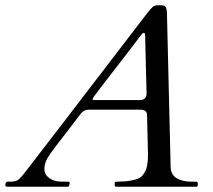

<svg xmlns="http://www.w3.org/2000/svg" viewBox="-30 -712 811 732"><path d="M-9.8 -5.9Q-9.8 -19.5 0.5 -19.5H11.2Q29.8 -19.5 39.6 -26.6Q49.3 -33.7 73.7 -65.7Q98.1 -97.7 141.8 -154.3Q185.5 -210.9 229.7 -268.6Q273.9 -326.2 317.6 -383.3Q361.3 -440.4 401.6 -492.9Q441.9 -545.4 477.3 -591.6Q512.7 -637.7 528.8 -658.7Q544.9 -679.7 552.5 -685.8Q560.1 -691.9 571.3 -691.9H584Q598.1 -691.9 602.1 -684.3Q606 -676.8 606.4 -665.5L620.6 -73.2Q622.1 -32.2 670.9 -22.5Q684.1 -19.5 696.3 -19.5H717.8Q724.1 -19.5 724.1 -12.2V-6.8Q724.1 0 717.3 0H414.1Q407.2 0 407.2 -5.4V-14.6Q407.2 -19.5 419.4 -19.5Q431.6 -19.5 445.1 -20.5Q458.5 -21.5 467.8 -23.4Q502.9 -29.3 513.7 -43.5Q524.4 -57.6 528.3 -70.3Q534.2 -88.9 534.2 -123L530.8 -263.7V-272.5Q530.8 -293.9 504.9 -293.9H308.6Q289.1 -293.9 276.9 -277.3Q252 -243.7 226.3 -210.9Q200.7 -178.2 185.1 -157.5Q169.4 -136.7 163.1 -127.9Q156.7 -119.1 151.4 -109.9Q139.2 -88.9 139.2 -67.9Q139.2 -46.9 157.5 -33.2Q175.8 -19.5 205.6 -19.5H229.5Q235.8 -19.5 235.8 -14.2Q233.9 -2 231.2 -1Q228.5 0 223.6 0H-0.5Q-9.8 0 -9.8 -5.9ZM528.8 -355 523.4 -573.7Q523.4 -586.9 518.6 -586.9Q513.2 -586.4 503.9 -573.7Q494.6 -561 475.1 -535.2Q455.6 -509.3 432.1 -479.5Q380.4 -413.1 358.4 -384Q336.4 -355 334 -351.8Q331.5 -348.6 329.1 -345.2Q322.8 -336.4 322.8 -333.5Q322.8 -330.6 325.2 -330.6H505.4Q516.1 -330.6 522.5 -337.2Q528.8 -343.8 528.8 -355Z"/></svg>

Font: Cardo-Italic
Style: Italic
Weight: 400
Italic angle: -12°
Designer: David J. Perry
Foundry: David J. Perry
Version: Version 0.991